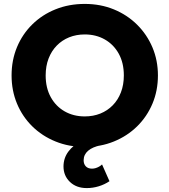

<svg xmlns="http://www.w3.org/2000/svg" viewBox="-20 -735 865 980"><path d="M422.9 225Q369.6 225 336.8 193.4Q304 161.9 304.1 114Q304.4 71.9 328.9 38.7Q353.5 5.5 397.2 -16.5Q440.9 -38.5 498.2 -46.4L494.6 6.4Q452.2 15.1 429.8 34.4Q407.2 53.8 406.9 83Q406.8 101.9 417.8 113.8Q428.9 125.8 449.6 125.8Q458.9 125.8 467.9 123.1Q476.9 120.4 485.4 115.7Q493.9 111 500.9 104.4L538.8 189.9Q513.5 206.9 483.8 215.9Q454 225 422.9 225ZM412.6 15Q331.9 15 263.6 -12.8Q195.2 -40.5 144.9 -90Q94.5 -139.5 66.8 -206Q39.1 -272.5 39.1 -350Q39.1 -428 66.8 -494.5Q94.5 -561 144.9 -610.5Q195.2 -660 263.6 -687.5Q331.9 -715 412.6 -715Q493.2 -715 561.3 -687Q629.4 -659 679.8 -609Q730.2 -559 758.2 -492.8Q786.1 -426.5 786.1 -350Q786.1 -272.5 758.2 -206Q730.2 -139.5 679.8 -90Q629.4 -40.5 561.3 -12.8Q493.2 15 412.6 15ZM412.6 -140.8Q455.8 -140.8 492.2 -155.4Q528.6 -170.1 555.5 -197.6Q582.4 -225 597.2 -263.6Q612.1 -302.2 612.1 -350Q612.1 -413.8 586.2 -460.8Q560.2 -507.8 515.1 -533.5Q470 -559.2 412.6 -559.2Q369.5 -559.2 333.1 -544.6Q296.6 -529.9 269.8 -502.4Q242.9 -475 228 -436.4Q213.1 -397.9 213.1 -350Q213.1 -286.2 239.1 -239.2Q265 -192.2 310.1 -166.5Q355.2 -140.8 412.6 -140.8Z"/></svg>

Font: Geologica Thin
Style: Regular
Weight: 100
Version: Version 1.010;gftools[0.9.28]